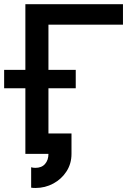

<svg xmlns="http://www.w3.org/2000/svg" viewBox="-20 -743 672 927"><path d="M345.7 -316.9H213.9V-98.6H325.2V0Q325.2 46.9 301.3 84.2Q277.3 121.6 237.5 143.1Q197.8 164.6 150.9 164.6Q139.6 164.6 130.4 163.1V64.5Q139.2 67.4 150.9 67.4Q181.2 67.4 197.5 48.6Q213.9 29.8 213.9 0H102.5V-316.9H0V-405.8H102.5V-722.7H573.7V-624H213.9V-405.8H345.7Z"/></svg>

Font: Giphurs Medium
Style: Regular
Weight: 500
Version: Version 0.920; ttfautohint (v1.8.4.7-5d5b)